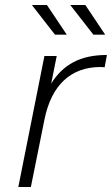

<svg xmlns="http://www.w3.org/2000/svg" viewBox="-20 -745 446 765"><path d="M53 0 157 -522H206L184 -412Q219 -469 273 -497.5Q327 -526 406 -526L397 -477Q393 -477 389.5 -477.5Q386 -478 381 -478Q292 -478 235 -425Q178 -372 157 -268L103 0ZM199 -607 107 -725H167L246 -607ZM352 -607 260 -725H320L399 -607Z"/></svg>

Font: Montserrat Light
Style: Italic
Weight: 300
Italic angle: -11.3°
Designer: Julieta Ulanovsky
Foundry: Julieta Ulanovsky
Version: Version 9.000; ttfautohint (v1.8.4.7-5d5b)